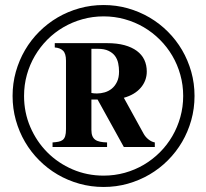

<svg xmlns="http://www.w3.org/2000/svg" viewBox="-20 -724 816 760"><path d="M750 -344.2Q750 -294.4 737.1 -248.3Q724.1 -202.1 700.7 -162.1Q677.2 -122.1 644.5 -89.4Q611.8 -56.6 571.8 -33.2Q531.7 -9.8 485.8 3.2Q439.9 16.1 390.1 16.1Q340.3 16.1 294.2 3.2Q248 -9.8 208 -33.2Q168 -56.6 135.3 -89.4Q102.5 -122.1 79.1 -162.1Q55.7 -202.1 42.7 -248.3Q29.8 -294.4 29.8 -344.2Q29.8 -394 42.7 -439.9Q55.7 -485.8 79.1 -525.9Q102.5 -565.9 135.3 -598.6Q168 -631.3 208 -654.8Q248 -678.2 294.2 -691.2Q340.3 -704.1 390.1 -704.1Q439.9 -704.1 485.8 -691.2Q531.7 -678.2 571.8 -654.8Q611.8 -631.3 644.5 -598.6Q677.2 -565.9 700.7 -525.9Q724.1 -485.8 737.1 -439.9Q750 -394 750 -344.2ZM705.1 -344.2Q705.1 -387.7 693.8 -428Q682.6 -468.3 662.1 -503.2Q641.6 -538.1 612.8 -566.9Q584 -595.7 549.1 -616.2Q514.2 -636.7 473.9 -647.9Q433.6 -659.2 390.1 -659.2Q346.7 -659.2 306.4 -647.9Q266.1 -636.7 231 -616.2Q195.8 -595.7 167.2 -566.9Q138.7 -538.1 118.2 -503.2Q97.7 -468.3 86.4 -428Q75.2 -387.7 75.2 -344.2Q75.2 -278.8 99.9 -221.4Q124.5 -164.1 167.2 -121.1Q210 -78.1 267.3 -53.5Q324.7 -28.8 390.1 -28.8Q433.6 -28.8 473.9 -40Q514.2 -51.3 549.1 -71.8Q584 -92.3 612.8 -121.1Q641.6 -149.9 662.1 -185.1Q682.6 -220.2 693.8 -260.5Q705.1 -300.8 705.1 -344.2ZM470.2 -142.1 366.2 -330.1H341.8V-210Q341.8 -195.3 345.5 -186Q349.1 -176.8 356.7 -171.1Q364.3 -165.5 376 -163.1Q387.7 -160.6 403.8 -160.2V-142.1H188V-160.2Q201.7 -161.1 211.7 -163.1Q221.7 -165 228.3 -170.2Q234.9 -175.3 238 -185.3Q241.2 -195.3 241.2 -212.9V-483.9Q241.2 -512.2 229.5 -523.4Q217.8 -534.7 196.8 -536.1V-553.2H403.8Q443.4 -553.2 472.7 -545.2Q502 -537.1 521.7 -522.5Q541.5 -507.8 551.3 -487.1Q561 -466.3 561 -440.9Q561 -404.8 537.4 -377Q513.7 -349.1 470.2 -336.9L547.9 -195.8Q555.2 -182.1 567.4 -172.4Q579.6 -162.6 592.8 -160.2V-142.1ZM451.2 -440.9Q451.2 -457.5 447.8 -473.9Q444.3 -490.2 435.1 -502.7Q425.8 -515.1 409.4 -522.9Q393.1 -530.8 367.2 -530.8H341.8V-356Q351.1 -354 363.8 -354Q378.9 -354 394.3 -358.4Q409.7 -362.8 422.4 -373Q435.1 -383.3 443.1 -399.9Q451.2 -416.5 451.2 -440.9Z"/></svg>

Font: Tai Heritage Pro
Style: Bold
Weight: 700
Designer: Faah Baccam, Walt Agee, Victor Gaultney, Annie Olsen, Eric Hays
Foundry: SIL International
Version: Version 2.600